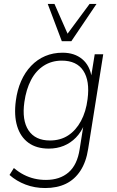

<svg xmlns="http://www.w3.org/2000/svg" viewBox="-20 -761 588 969"><path d="M208 188Q155 188 109 170.5Q63 153 28 122L50 87Q75 108 100.5 121Q126 134 153.5 140.5Q181 147 212 147Q282 147 326 109Q370 71 382 -8L402 -134H406Q390 -94 363 -66.5Q336 -39 301.5 -25Q267 -11 226 -11Q164 -11 123.5 -40.5Q83 -70 66.5 -124.5Q50 -179 60 -253Q67 -307 86.5 -351.5Q106 -396 137 -428.5Q168 -461 208 -478Q248 -495 296 -495Q356 -495 395 -462.5Q434 -430 443 -369H439L458 -487H501L425 -10Q415 56 386 100.5Q357 145 312.5 166.5Q268 188 208 188ZM232 -52Q285 -52 324 -77.5Q363 -103 388.5 -150Q414 -197 422 -261Q434 -353 400.5 -404Q367 -455 292 -455Q241 -455 201 -429.5Q161 -404 136.5 -357Q112 -310 103 -246Q90 -154 124 -103Q158 -52 232 -52ZM292 -553 221 -741H255L321 -591L432 -741H467L340 -553Z"/></svg>

Font: Nunito Sans 10pt SemiCondensed ExtraLight
Style: Italic
Weight: 250
Width: 4
Italic angle: -9°
Designer: Vernon Adams
Foundry: Vernon Adams
Version: Version 3.101;gftools[0.9.27]